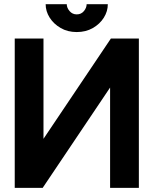

<svg xmlns="http://www.w3.org/2000/svg" viewBox="-20 -909 743 929"><path d="M516.6 -722.7H651.9V0H512.7V-485.4L186.5 0H51.3V-722.7H190.4V-237.3ZM351.3 -753.9Q395.3 -753.9 429.3 -773.4Q463.4 -793 482.5 -823.7Q501.7 -854.5 501.7 -888.7H399.2Q399.2 -871.3 386 -855.3Q372.8 -839.4 351.3 -839.4Q330.3 -839.4 316.7 -855.3Q303 -871.3 303 -888.7H200.9Q200.9 -854.5 220.3 -823.7Q239.7 -793 273.6 -773.4Q307.4 -753.9 351.3 -753.9Z"/></svg>

Font: Giphurs
Style: Regular
Weight: 400
Version: Version 2.010